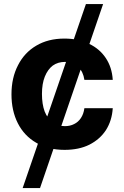

<svg xmlns="http://www.w3.org/2000/svg" viewBox="-20 -748 629 972"><path d="M502 -727.5Q421.9 -494.1 182.6 204.1Q160.2 204.1 94.7 204.1Q174.8 -28.3 415 -727.5Q436.5 -727.5 502 -727.5ZM306.6 10.7Q222.7 10.7 163.1 -25.4Q102.5 -60.5 70.3 -124Q38.1 -187.5 38.1 -270.5Q38.1 -354.5 71.3 -418Q103.5 -481.4 163.1 -516.6Q223.6 -552.7 305.7 -552.7Q377.9 -552.7 430.7 -526.4Q484.4 -501 515.6 -454.1Q546.9 -407.2 550.8 -343.8Q502.9 -343.8 407.2 -343.8Q401.4 -384.8 376 -409.2Q350.6 -434.6 308.6 -434.6Q273.4 -434.6 247.1 -416Q221.7 -396.5 207 -360.4Q192.4 -324.2 192.4 -272.5Q192.4 -220.7 206.1 -183.6Q220.7 -147.5 247.1 -127.9Q273.4 -109.4 308.6 -109.4Q335 -109.4 355.5 -120.1Q376 -129.9 389.6 -150.4Q403.3 -170.9 407.2 -200.2Q455.1 -200.2 550.8 -200.2Q546.9 -137.7 516.6 -89.8Q486.3 -43 432.6 -15.6Q379.9 10.7 306.6 10.7Z"/></svg>

Font: DeepSea
Style: Bold
Weight: 700
Designer: Stem
Version: Version 3.019;git-0a5106e0b